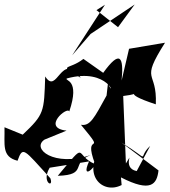

<svg xmlns="http://www.w3.org/2000/svg" viewBox="-28 -795 754 854"><path d="M343 -533C277 -481 224 -512 331 -449C243 -571 227 -369 173 -455C168 -296 169 -287 73 -196L-8 -229C-6 -152 -22 -98 50 -80C74 -147 77 -132 196 -2C213 45 154 16 193 -49L368 -77C326 16 413 -48 430 -150C329 -22 427 73 513 28L510 -6C644 63 670 24 677 -37L512 -161C654 -74 577 -88 640 -146L580 -34C510 -48 574 -136 532 -68L520 -368C627 -381 493 -387 665 -331C672 -487 592 -425 706 -605L546 -578L513 -437C523 -543 506 -575 431 -471ZM446 -370C391 -270 373 -233 332 -240C455 -92 336 -221 395 -65C298 -105 367 -178 229 -13C366 -17 283 -71 375 -105C212 -51 110 -134 170 -174L268 -214C155 -226 273 -324 280 -299C330 -445 258 -434 269 -446C460 -498 488 -348 452 -423ZM439 -774 293 -549 375 -644 571 -775 497 -674 401 -750Z"/></svg>

Font: Asimov Silicon
Style: Regular
Weight: 400
Designer: Google
Version: Version 2.000980; 2014